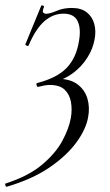

<svg xmlns="http://www.w3.org/2000/svg" viewBox="-55 -429 417 725"><path d="M-29.2 276Q-32.8 277 -34.6 271.1Q-36.4 265.2 -34.2 264Q51 236.8 102.7 193.8Q154.4 150.8 180.1 103.3Q205.8 55.8 212.6 15.8Q218 -15.8 212.9 -44.1Q207.8 -72.4 189.1 -90.3Q170.4 -108.2 133 -108.2Q123.4 -108.2 112.3 -106.2Q101.2 -104.2 88.8 -101Q85.4 -100 83.3 -107.1Q81.2 -114.2 84.6 -115.2Q160 -134.6 196.3 -172.2Q232.6 -209.8 242.8 -271.6Q251.8 -319.4 238.5 -348.4Q225.2 -377.4 184.8 -377.4Q145.2 -377.4 112.4 -348.7Q79.6 -320 53 -257.2Q51 -254 45.5 -256.5Q40 -259 41 -262.2L100.6 -407.2Q102.6 -410.2 107.6 -407.8Q112.6 -405.4 110.6 -401.4Q104 -385.8 108.4 -381.4Q112.8 -377 119 -377Q133.4 -377 158.8 -388Q184.2 -399 216.2 -399Q251.8 -399 272.7 -382.3Q293.6 -365.6 300.9 -339Q308.2 -312.4 302.4 -281.6Q296.4 -245.6 275.1 -211.7Q253.8 -177.8 220.8 -153Q187.8 -128.2 146.2 -119L161 -131.8Q210.2 -131.4 237.8 -110.5Q265.4 -89.6 275.1 -56.8Q284.8 -24 277.8 13.2Q270 58.8 233.2 109.1Q196.4 159.4 131.4 203.7Q66.4 248 -29.2 276Z"/></svg>

Font: Cormorant Light
Style: Italic
Weight: 300
Italic angle: -10°
Designer: Christian Thalmann (Catharsis Fonts)
Foundry: Catharsis Fonts
Version: Version 4.000